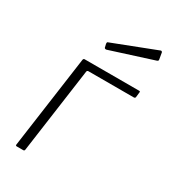

<svg xmlns="http://www.w3.org/2000/svg" viewBox="-185 -841 820 930"><g transform="rotate(30 225.0 -375.5)"><path d="M62 0Q55 0 56 -7L128 -523Q130 -530 136 -530H440Q444 -530 445.5 -528.5Q447 -527 446 -523L443 -496Q442 -489 434 -489H181Q173 -489 172 -481L106 -7Q105 0 98 0ZM443 -746 449 -711Q450 -707 449 -704Q448 -701 442 -699L204 -623Q199 -622 195.5 -624Q192 -626 192 -630L188 -647Q187 -656 191 -657L434 -751Q436 -752 439 -750.5Q442 -749 443 -746Z"/></g></svg>

Font: Libre Franklin ExtraLight
Style: Italic
Weight: 250
Italic angle: -8°
Designer: Pablo Impallari, Rodrigo Fuenzalida, Nhung Nguyen
Foundry: Impallari Type
Version: Version 3.000